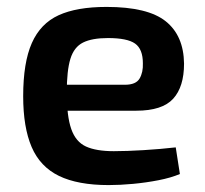

<svg xmlns="http://www.w3.org/2000/svg" viewBox="-20 -523 594 555"><path d="M288 -503Q407 -503 459 -461.5Q511 -420 512 -339Q512 -272 480.5 -237.5Q449 -203 374 -203H93V-278H341Q373 -278 383.5 -296Q394 -314 393 -340Q393 -381 370.5 -397Q348 -413 292 -413Q246 -413 220 -400Q194 -387 183.5 -353Q173 -319 173 -255Q173 -187 186 -150Q199 -113 228.5 -99.5Q258 -86 309 -86Q346 -86 395 -89Q444 -92 488 -97L500 -20Q474 -9 438 -2Q402 5 364.5 8.5Q327 12 294 12Q205 12 150.5 -14.5Q96 -41 71.5 -98Q47 -155 47 -245Q47 -342 72 -398.5Q97 -455 149.5 -479Q202 -503 288 -503Z"/></svg>

Font: Exo 2 SemiBold
Style: Regular
Weight: 600
Designer: Natanael Gama
Foundry: Natanael Gama
Version: Version 2.010